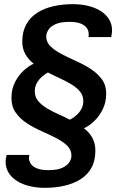

<svg xmlns="http://www.w3.org/2000/svg" viewBox="-20 -716 572 922"><path d="M196 186Q157 186 123 178Q89 170 63 154Q37 138 22 114.5Q7 91 7 60Q7 52 8.5 43.5Q10 35 12 28H121Q120 34 119.5 37Q119 40 119 42Q119 58 128.5 71.5Q138 85 158.5 93Q179 101 212 101Q256 101 280 89.5Q304 78 313.5 62Q323 46 323 31Q323 3 302 -17Q281 -37 248.5 -53.5Q216 -70 179 -86.5Q142 -103 109.5 -124Q77 -145 56 -174.5Q35 -204 35 -245Q35 -289 52.5 -322.5Q70 -356 95 -378.5Q120 -401 142 -410Q117 -429 102 -455.5Q87 -482 87 -516Q87 -564 106 -598.5Q125 -633 158.5 -654.5Q192 -676 236 -686Q280 -696 329 -696Q368 -696 402 -688Q436 -680 462 -664Q488 -648 503 -624.5Q518 -601 518 -570Q518 -563 517 -555.5Q516 -548 514 -538H405Q406 -543 406 -546Q406 -549 406 -552Q406 -569 396.5 -582Q387 -595 367 -603Q347 -611 314 -611Q270 -611 245.5 -599.5Q221 -588 211.5 -571.5Q202 -555 202 -541Q202 -513 223 -493Q244 -473 276.5 -456Q309 -439 346 -422.5Q383 -406 415.5 -385Q448 -364 469 -335.5Q490 -307 490 -266Q490 -225 473.5 -191.5Q457 -158 432.5 -134.5Q408 -111 383 -100Q409 -81 423.5 -54Q438 -27 438 8Q438 56 419 90Q400 124 366.5 145Q333 166 289 176Q245 186 196 186ZM316 -141Q333 -150 347.5 -163Q362 -176 371 -193Q380 -210 380 -231Q380 -257 364 -276.5Q348 -296 322 -311.5Q296 -327 266.5 -340.5Q237 -354 210 -368Q197 -361 182 -348Q167 -335 157 -317.5Q147 -300 147 -277Q147 -251 163 -231.5Q179 -212 204.5 -196.5Q230 -181 259.5 -168Q289 -155 316 -141Z"/></svg>

Font: Chivo Medium Medium
Style: Italic
Weight: 500
Italic angle: -8.05°
Version: Version 2.002